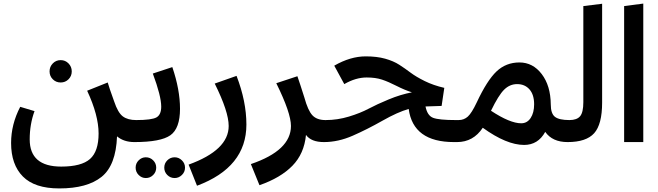

<svg xmlns="http://www.w3.org/2000/svg" viewBox="-20 -794 3677 1073"><path d="M363 -351Q345 -333 319 -333Q293 -333 275 -351Q257 -369 257 -395Q257 -421 275 -439.5Q293 -458 319 -458Q345 -458 363 -439.5Q381 -421 381 -395Q381 -369 363 -351ZM751 -57 731 0Q672 0 634 -32Q628 130 547.5 194.5Q467 259 312 259H311Q174 259 108 192.5Q42 126 42 5Q42 -99 93 -197L173 -173Q146 -100 146 -15Q146 137 322 137Q435 137 483 94.5Q531 52 531 -48Q531 -150 467 -287L582 -333Q589 -307 618 -227Q639 -164 666.5 -143.5Q694 -123 741 -123Z M741 -123Q828 -123 854.5 -138Q881 -153 881 -198Q881 -257 834 -383L943 -419Q986 -293 986 -186Q986 -76 932 -38Q878 0 731 0L711 -57ZM795 201Q772 201 755 184Q738 167 738 143Q738 119 755 102Q772 85 795 85Q819 85 836 102Q853 119 853 143Q853 167 836 184Q819 201 795 201ZM956 201Q932 201 915 184Q898 167 898 143Q898 119 915 102Q932 85 956 85Q979 85 996.5 102Q1014 119 1014 143Q1014 167 996.5 184Q979 201 956 201Z M1081 244 1034 126Q1258 45 1258 -90Q1258 -170 1180 -327L1302 -370Q1357 -227 1357 -98Q1357 141 1081 244Z M1799 -123 1810 -57 1790 0Q1719 0 1690 -40Q1680 65 1614 132.5Q1548 200 1430 241L1382 123Q1606 47 1606 -90Q1606 -163 1524 -329L1642 -368Q1657 -325 1681 -249Q1701 -176 1726 -149.5Q1751 -123 1799 -123Z M2528 -123 2537 -56 2517 0Q2289 0 2264 -185Q2203 -168 2117.5 -119.5Q2032 -71 1951 -35.5Q1870 0 1790 0L1770 -57L1800 -123Q1866 -123 1930 -142.5Q1994 -162 2040 -186.5Q2086 -211 2152.5 -238.5Q2219 -266 2282 -278Q2241 -291 2196 -314Q2151 -337 2115 -349Q2079 -361 2029 -361Q1968 -361 1904 -324L1848 -427Q1938 -479 2024 -479Q2086 -479 2132.5 -466Q2179 -453 2211.5 -432Q2244 -411 2274.5 -388Q2305 -365 2353.5 -341Q2402 -317 2463 -303L2448 -202L2358 -199Q2368 -148 2400.5 -135.5Q2433 -123 2528 -123Z M3162 -123 3172 -59 3152 0Q3067 0 3027 -57Q2987 16 2909 16Q2811 16 2678 -80Q2625 0 2534 0H2517L2497 -56L2527 -123H2543Q2573 -123 2594.5 -142.5Q2616 -162 2644 -221Q2702 -345 2755 -395Q2808 -445 2883 -445Q2958 -445 3007.5 -380Q3057 -315 3058 -211Q3058 -159 3081.5 -141Q3105 -123 3162 -123ZM2893 -105Q2926 -105 2945.5 -134.5Q2965 -164 2965 -211Q2965 -265 2939 -294.5Q2913 -324 2870 -324Q2829 -324 2797.5 -293Q2766 -262 2724 -175Q2830 -105 2893 -105Z M3152 0 3132 -57 3162 -123Q3204 -123 3222 -144.5Q3240 -166 3240 -223V-760L3345 -773V-221Q3345 -99 3300.5 -49.5Q3256 0 3152 0Z M3575 0H3468V-760L3575 -774Z"/></svg>

Font: FiraGO Medium
Style: Regular
Weight: 500
Designer: bBox Type
Foundry: bBox Type GmbH
Version: Version 1.001;PS 001.001;hotconv 1.0.88;makeotf.lib2.5.64775